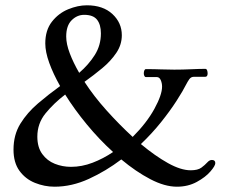

<svg xmlns="http://www.w3.org/2000/svg" viewBox="-20 -692 860 725"><path d="M712 -402Q701 -402 694.5 -392.5Q688 -383 684 -375Q671 -349 646.5 -311Q622 -273 588 -230.5Q554 -188 512 -148Q566 -103 614.5 -76Q663 -49 700 -49Q727 -49 740.5 -59Q754 -69 762.5 -78.5Q771 -88 780 -88Q793 -88 793 -76Q793 -66 774.5 -44.5Q756 -23 723 -5Q690 13 648 13Q602 13 547.5 -15.5Q493 -44 438 -90Q380 -46 315.5 -16.5Q251 13 186 13Q148 13 112 -1.5Q76 -16 53.5 -47Q31 -78 31 -127Q31 -183 57 -225Q83 -267 123.5 -301.5Q164 -336 207 -367Q181 -413 166 -454.5Q151 -496 151 -528Q151 -578 176 -610Q201 -642 237.5 -657Q274 -672 308 -672Q369 -672 404.5 -639Q440 -606 440 -559Q440 -523 419 -492Q398 -461 366 -434.5Q334 -408 299 -383Q334 -329 382 -275.5Q430 -222 481 -175Q534 -228 563 -281Q592 -334 592 -365Q592 -378 587 -389.5Q582 -401 572 -401H531Q527 -401 525 -405.5Q523 -410 523 -415Q523 -421 525 -426Q527 -431 531 -431Q563 -431 587.5 -430Q612 -429 638 -429Q669 -429 701 -430.5Q733 -432 755 -432Q760 -432 762 -426.5Q764 -421 764 -415Q764 -402 755 -402ZM230 -554Q230 -526 243.5 -490.5Q257 -455 279 -417Q315 -448 338 -484.5Q361 -521 361 -566Q361 -599 346.5 -617.5Q332 -636 298 -636Q271 -636 250.5 -615.5Q230 -595 230 -554ZM248 -62Q289 -62 329.5 -77.5Q370 -93 407 -118Q355 -165 308 -222Q261 -279 226 -335Q183 -302 152 -264Q121 -226 121 -176Q121 -136 139.5 -110.5Q158 -85 187 -73.5Q216 -62 248 -62Z"/></svg>

Font: Sedan SC
Style: Regular
Weight: 400
Designer: Sebastian Salazar
Foundry: Sebastian Salazar
Version: Version 1.100; ttfautohint (v1.8.4.7-5d5b)